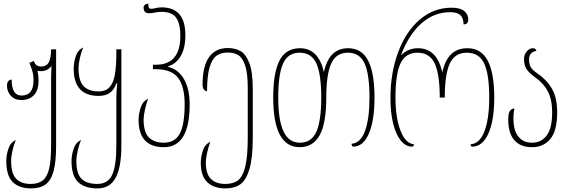

<svg xmlns="http://www.w3.org/2000/svg" viewBox="-20 -811 3170 1071"><path d="M15 87Q15 55 26.5 19.5Q38 -16 68 -30Q57 -4 49.5 29.5Q42 63 42 86Q42 157 70 186Q98 215 151 215Q195 215 219.5 194.5Q244 174 254.5 128Q265 82 265 1V-379Q265 -399 267 -441H265Q244 -414 208 -414Q198 -414 189 -417Q195 -390 195 -362Q195 -307 169 -280Q143 -253 100 -253Q62 -253 40.5 -276.5Q19 -300 19 -334Q19 -350 26.5 -358.5Q34 -367 45 -367Q45 -278 100 -278Q167 -278 167 -363Q167 -389 163 -405Q159 -421 153 -437Q147 -453 144 -460L169 -471Q174 -454 184 -447Q194 -440 210 -440Q240 -440 252.5 -464.5Q265 -489 265 -536H293V1Q293 91 279 143Q265 195 234.5 217.5Q204 240 153 240Q87 240 51 204.5Q15 169 15 87Z M379 87Q379 55 390.5 19.5Q402 -16 432 -30Q421 -4 413.5 29.5Q406 63 406 86Q406 158 435 186.5Q464 215 523 215Q582 215 605.5 164.5Q629 114 629 1V-264Q629 -301 634 -346H629Q616 -309 592 -292.5Q568 -276 530 -276Q391 -276 391 -429Q391 -462 402.5 -497Q414 -532 444 -546Q433 -521 425.5 -487Q418 -453 418 -431Q418 -360 446.5 -330.5Q475 -301 530 -301Q569 -301 590.5 -324Q612 -347 620.5 -393.5Q629 -440 629 -518V-536H657V1Q657 122 625 181Q593 240 524 240Q453 240 416 205Q379 170 379 87Z M753 -143Q753 -175 764.5 -210.5Q776 -246 806 -260Q796 -233 788.5 -199.5Q781 -166 781 -144Q781 -74 810.5 -44.5Q840 -15 893 -15Q956 -15 983 -66Q1010 -117 1010 -229Q1010 -328 973.5 -376.5Q937 -425 849 -425H833V-450H850Q986 -450 986 -611Q986 -678 963 -711.5Q940 -745 881 -745Q860 -745 845 -741Q821 -737 813 -737Q795 -737 788 -745.5Q781 -754 781 -769Q781 -778 788 -784Q795 -790 807 -791Q807 -775 810.5 -768.5Q814 -762 822 -762Q830 -762 835.5 -763Q841 -764 845 -765Q862 -770 881 -770Q1014 -770 1014 -615Q1014 -542 988 -498Q962 -454 918 -441V-438Q977 -423 1007.5 -367.5Q1038 -312 1038 -229Q1038 10 894 10Q753 10 753 -143Z M1100 97Q1100 65 1111.5 29.5Q1123 -6 1153 -20Q1143 7 1135.5 40.5Q1128 74 1128 96Q1128 159 1156.5 187Q1185 215 1237 215Q1281 215 1307.5 195Q1334 175 1348 118.5Q1362 62 1362 -44V-321Q1362 -402 1347.5 -445.5Q1333 -489 1309 -503.5Q1285 -518 1250 -518Q1212 -518 1187.5 -500Q1163 -482 1149 -435Q1135 -388 1135 -302Q1125 -302 1117.5 -311.5Q1110 -321 1110 -340Q1110 -441 1146 -492Q1182 -543 1250 -543Q1291 -543 1321 -526.5Q1351 -510 1370.5 -460Q1390 -410 1390 -315V-43Q1390 70 1371.5 132Q1353 194 1320.5 217Q1288 240 1238 240Q1173 240 1136.5 205.5Q1100 171 1100 97Z M1504 -267Q1504 -406 1539.5 -474Q1575 -542 1653 -542Q1756 -542 1787 -409Q1815 -542 1922 -542Q1998 -542 2033.5 -473Q2069 -404 2069 -267Q2069 -138 2037.5 -65.5Q2006 7 1950 7Q1946 7 1943.5 1.5Q1941 -4 1941 -9Q1992 -13 2016.5 -81.5Q2041 -150 2041 -267Q2041 -396 2014 -456.5Q1987 -517 1920 -517Q1855 -517 1827.5 -456.5Q1800 -396 1800 -267Q1800 -123 1763 -56.5Q1726 10 1652 10Q1504 10 1504 -267ZM1772 -267Q1772 -396 1745 -456.5Q1718 -517 1651 -517Q1586 -517 1559 -456.5Q1532 -396 1532 -267Q1532 -141 1561.5 -78Q1591 -15 1653 -15Q1718 -15 1745 -76.5Q1772 -138 1772 -267Z M2158 -263Q2158 -406 2201.5 -521.5Q2245 -637 2322.5 -702.5Q2400 -768 2499 -768Q2547 -768 2569.5 -749.5Q2592 -731 2592 -702Q2592 -675 2566 -675Q2565 -711 2547.5 -727Q2530 -743 2491 -743Q2401 -743 2330.5 -680.5Q2260 -618 2216 -502Q2256 -542 2311 -542Q2418 -542 2447 -407Q2462 -475 2496.5 -508.5Q2531 -542 2587 -542Q2664 -542 2700.5 -473Q2737 -404 2737 -267Q2737 -138 2704 -65.5Q2671 7 2614 7Q2609 7 2607 3Q2605 -1 2605 -6Q2657 -10 2683 -80.5Q2709 -151 2709 -267Q2709 -396 2681 -456.5Q2653 -517 2584 -517Q2517 -517 2489 -456.5Q2461 -396 2461 -267H2433Q2433 -396 2405 -456.5Q2377 -517 2309 -517Q2242 -517 2214 -457Q2186 -397 2186 -267Q2186 -156 2213.5 -83.5Q2241 -11 2289 -6V-5Q2289 -1 2286 3Q2283 7 2279 7Q2243 7 2215.5 -27Q2188 -61 2173 -122Q2158 -183 2158 -263Z M2815 -144Q2815 -179 2824 -192Q2833 -205 2850 -206Q2844 -185 2844 -148Q2844 -83 2871.5 -49Q2899 -15 2947 -15Q3000 -15 3030 -56Q3060 -97 3060 -184Q3060 -255 3036 -301Q3012 -347 2966 -379Q2932 -403 2917.5 -425Q2903 -447 2903 -482Q2903 -506 2918 -524Q2933 -542 2952 -542Q2961 -542 2965.5 -538.5Q2970 -535 2972 -527Q2951 -524 2941 -511Q2931 -498 2931 -481Q2931 -454 2940 -437.5Q2949 -421 2977 -402Q3029 -367 3058.5 -316.5Q3088 -266 3088 -184Q3088 -82 3050 -36Q3012 10 2947 10Q2883 10 2849 -29Q2815 -68 2815 -144Z"/></svg>

Font: Noto Serif Georgian Thin Cond
Style: Regular
Weight: 250
Width: 3
Designer: Monotype Design team
Foundry: Monotype Imaging Inc.
Version: Version 1.000